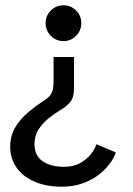

<svg xmlns="http://www.w3.org/2000/svg" viewBox="-20 -692 502 724"><path d="M212.5 12Q154.5 12 110.8 -6.8Q67 -25.5 42.8 -59.5Q18.5 -93.5 18.5 -138.5Q18.5 -180.5 37.8 -212.2Q57 -244 86.2 -268.5Q115.5 -293 146 -313Q168 -326.5 175 -341.8Q182 -357 182 -385.5V-477H259V-355.5Q259 -325.5 245.5 -308.2Q232 -291 207.5 -277Q186 -264 163.2 -245.8Q140.5 -227.5 125.2 -203.5Q110 -179.5 110 -149Q110 -105.5 140.5 -84.2Q171 -63 221.5 -63Q257.5 -63 283 -77.5Q308.5 -92 323.8 -112Q339 -132 343.5 -148L416.5 -117.5Q415 -109.5 406.5 -94Q398 -78.5 382.2 -60.5Q366.5 -42.5 342.5 -26Q318.5 -9.5 286.2 1.2Q254 12 212.5 12ZM219.5 -537Q191.5 -537 171.8 -556.8Q152 -576.5 152 -605Q152 -633 171.8 -652.5Q191.5 -672 219.5 -672Q247 -672 266.8 -652.5Q286.5 -633 286.5 -605Q286.5 -576.5 266.8 -556.8Q247 -537 219.5 -537Z"/></svg>

Font: League Spartan Thin
Style: Regular
Weight: 400
Version: Version 2.002